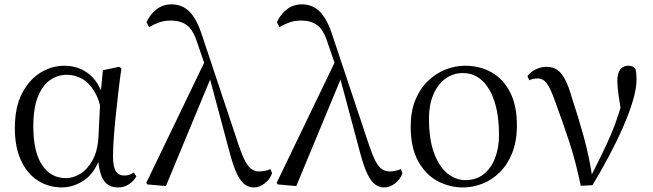

<svg xmlns="http://www.w3.org/2000/svg" viewBox="-20 -825 2924 860"><path d="M256.8 14.4Q196.7 14.4 148.8 -16.7Q100.9 -47.8 73.7 -107.2Q46.5 -166.5 46.5 -250.6Q46.5 -344.2 78.6 -406.4Q110.6 -468.5 161.3 -499.6Q212.1 -530.6 268.2 -530.6Q335.2 -530.6 383.5 -489.4Q431.8 -448.1 451.7 -358.5H459.3L437.5 -312.6Q425.5 -379.3 401.1 -418.1Q376.6 -456.9 345.2 -473.4Q313.8 -490 279.7 -490Q239.8 -490 205.5 -467Q171.2 -444 150.2 -392.9Q129.2 -341.7 129.2 -257.8Q129.2 -144.9 168.3 -86Q207.4 -27.2 275.4 -27.2Q307.3 -27.2 339 -46.2Q370.8 -65.2 394.1 -106.4Q417.3 -147.6 421.1 -212.9L430.4 -403.1L441 -510.5L513.8 -525.8L523.8 -518.4Q516.4 -466.9 509.8 -410.4Q503.2 -353.9 497.7 -299.8Q492.2 -245.7 489.2 -200.8Q486.2 -155.9 486.2 -126.6Q486.2 -76.9 499.2 -57.8Q512.2 -38.7 536.6 -38.7Q550.4 -38.7 560.2 -42.6Q570 -46.5 579.5 -52L590.8 -34.9Q578.5 -13.4 557.2 0.6Q535.9 14.6 508.4 14.6Q466 14.6 444.4 -17.4Q422.8 -49.4 418.1 -127.8L430.9 -128.2Q406.3 -50.9 357.8 -18.3Q309.4 14.4 256.8 14.4Z M639.7 1 635.3 -6.2 901.2 -558.1 928.4 -486.1 723.1 8.4ZM1116.2 14.6Q1096.9 14.6 1078.5 2.7Q1060.1 -9.3 1043.1 -42.8Q1026 -76.4 1008.9 -141L917.2 -483.6L914.4 -486.2L864 -632.1Q845.2 -692 816.9 -712.4Q788.5 -732.9 745 -732.9Q715.6 -732.9 692 -724.4Q668.5 -716 647.8 -703.2L636.3 -725.9Q653.7 -762.8 682.1 -784.1Q710.4 -805.5 748.6 -805.5Q795.9 -805.5 828.9 -772.5Q861.8 -739.6 885.9 -664.1L1049 -175Q1065 -127.8 1078.6 -102.3Q1092.2 -76.9 1107.4 -67Q1122.6 -57.1 1140.9 -57.1Q1150.5 -57.1 1164.6 -59.5Q1178.7 -61.9 1191.1 -67.4L1198.7 -49.1Q1189 -21.5 1165.5 -3.4Q1142 14.6 1116.2 14.6Z M1223.7 1 1219.3 -6.2 1485.2 -558.1 1512.4 -486.1 1307.1 8.4ZM1700.2 14.6Q1680.9 14.6 1662.5 2.7Q1644.1 -9.3 1627.1 -42.8Q1610 -76.4 1592.9 -141L1501.2 -483.6L1498.4 -486.2L1448 -632.1Q1429.2 -692 1400.9 -712.4Q1372.5 -732.9 1329 -732.9Q1299.6 -732.9 1276 -724.4Q1252.5 -716 1231.8 -703.2L1220.3 -725.9Q1237.7 -762.8 1266.1 -784.1Q1294.4 -805.5 1332.6 -805.5Q1379.9 -805.5 1412.9 -772.5Q1445.8 -739.6 1469.9 -664.1L1633 -175Q1649 -127.8 1662.6 -102.3Q1676.2 -76.9 1691.4 -67Q1706.6 -57.1 1724.9 -57.1Q1734.5 -57.1 1748.6 -59.5Q1762.7 -61.9 1775.1 -67.4L1782.7 -49.1Q1773 -21.5 1749.5 -3.4Q1726 14.6 1700.2 14.6Z M2054.1 14.6Q1992.7 14.6 1939.2 -14.3Q1885.7 -43.3 1852.6 -103.8Q1819.5 -164.4 1819.5 -258Q1819.5 -325.8 1840.2 -376.7Q1860.9 -427.5 1896.1 -461.6Q1931.4 -495.8 1974.7 -513.2Q2017.9 -530.6 2062.5 -530.6Q2130.5 -530.6 2182.9 -500.3Q2235.4 -470 2265.4 -410.5Q2295.3 -351.1 2295.3 -263.4Q2295.3 -193 2274.6 -140.7Q2253.9 -88.3 2219.1 -53.9Q2184.2 -19.4 2141.3 -2.4Q2098.5 14.6 2054.1 14.6ZM2064 -18.2Q2113 -18.2 2146.6 -44.9Q2180.2 -71.6 2197.7 -117.6Q2215.2 -163.6 2215.2 -220.9Q2215.2 -306 2195.6 -368.1Q2176.1 -430.2 2139.7 -464Q2103.4 -497.8 2053.8 -497.8Q2009.4 -497.8 1974.7 -472.2Q1940 -446.7 1920.7 -400.7Q1901.4 -354.8 1901.4 -294.9Q1901.4 -200.6 1924.3 -139Q1947.3 -77.4 1984.6 -47.8Q2021.9 -18.2 2064 -18.2Z M2581.3 7.3Q2559.3 -100.7 2528.6 -193.6Q2497.8 -286.5 2467.7 -367.2Q2446.2 -428.8 2429.7 -451.1Q2413.3 -473.5 2388.8 -473.5Q2366.8 -473.5 2350.8 -465.5L2342.6 -484.2Q2357.3 -503.8 2380.8 -514.8Q2404.4 -525.8 2427.8 -525.8Q2456.3 -525.8 2475.9 -512.4Q2495.4 -498.9 2511.3 -468.4Q2527.3 -437.9 2541.9 -386.3Q2568.8 -305.9 2594.7 -212.5Q2620.6 -119.1 2634.2 -22.3H2619.7L2626.1 -33.8Q2652.7 -86.9 2675.2 -132.7Q2697.7 -178.4 2716.6 -222.6Q2735.6 -266.8 2751.3 -315.8Q2766.9 -364.7 2780.7 -423.6L2767.7 -295.2Q2756.9 -355.7 2751 -395.9Q2745.1 -436.1 2745.1 -462Q2745.1 -495.7 2757.8 -513.3Q2770.5 -530.8 2793.9 -530.8Q2805.8 -530.8 2813.2 -527.2Q2820.5 -523.6 2826.4 -516.7Q2829.1 -505.4 2830.1 -494.5Q2831.1 -483.5 2831.1 -469.6Q2831.1 -427.2 2814.1 -371.4Q2797.2 -315.7 2769.2 -252.2Q2741.2 -188.7 2706.1 -122.9Q2671 -57.2 2633.8 4.4Z"/></svg>

Font: Noto Serif KR ExtraLight
Style: Regular
Weight: 200
Designer: Ryoko NISHIZUKA 西塚涼子 (kana & ideographs); Frank Grießhammer (Latin, Greek & Cyrillic); Wenlong ZHANG 张文龙 (bopomofo); San
Foundry: Adobe
Version: Version 2.002-H1;hotconv 1.1.0;makeotfexe 2.6.0